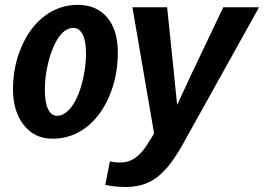

<svg xmlns="http://www.w3.org/2000/svg" viewBox="-20 -558 1081 786"><path d="M462.4 -342.8Q462.4 -246.6 427.2 -163.6Q391.6 -81.1 331.3 -35.6Q271 9.8 195.3 9.8Q121.1 9.8 77.1 -46.4Q33.2 -102.5 33.2 -192.9Q33.2 -286.6 68.4 -367.2Q103 -447.8 163.3 -492.9Q223.6 -538.1 298.3 -538.1Q375.5 -538.1 418.9 -486.3Q462.4 -434.6 462.4 -342.8ZM495.6 207.5Q448.7 207.5 411.1 198.7L429.7 103Q449.7 107.4 472.2 107.4Q522 107.4 558.1 66.4Q566.4 58.1 576.2 43.5Q585.9 28.8 598.1 9.3L610.8 -11.7L522 -528.3H664.1L692.4 -254.9Q695.8 -223.6 698.7 -192.1Q701.7 -160.6 705.1 -128.9Q710.4 -140.1 715.8 -151.4Q721.2 -162.6 726.1 -173.3Q739.3 -203.1 759.3 -245.4Q779.3 -287.6 802.5 -336.2Q825.7 -384.8 849.4 -434.3Q873 -483.9 894 -528.3H1040.5L731 27.8Q695.8 91.8 662.1 130.4Q625 172.4 585.2 189.9Q545.4 207.5 495.6 207.5ZM332 -340.8Q332 -390.6 318.1 -417.2Q304.2 -443.8 280.3 -443.8Q250 -443.8 224.6 -411.1Q207.5 -389.2 193.6 -353.3Q179.7 -317.4 171.6 -274.7Q163.6 -231.9 163.6 -189.5Q163.6 -139.6 176.5 -111.8Q189.5 -84 213.4 -84Q244.1 -84 271 -118.2Q288.6 -140.6 302.5 -176.5Q316.4 -212.4 324.2 -255.4Q332 -298.3 332 -340.8Z"/></svg>

Font: Arimo
Style: Bold Italic
Weight: 700
Italic angle: -12°
Designer: Steve Matteson
Foundry: Monotype Imaging Inc.
Version: Version 1.33